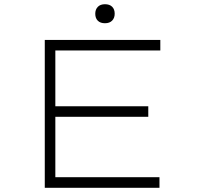

<svg xmlns="http://www.w3.org/2000/svg" viewBox="-20 -889 934 909"><path d="M192 0V-700H739V-650H242V-50H735V0ZM219 -336V-386H682V-336ZM477 -779Q455 -779 443 -791Q431 -803 431 -824Q431 -844 443 -856.5Q455 -869 477 -869Q499 -869 511 -857Q523 -845 523 -824Q523 -804 511 -791.5Q499 -779 477 -779Z"/></svg>

Font: Lexend Zetta ExtraLight
Style: Regular
Weight: 250
Version: Version 1.007